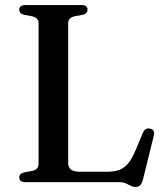

<svg xmlns="http://www.w3.org/2000/svg" viewBox="-20 -720 656 759"><path d="M307 -661.5 274 -655.5Q262.5 -652.5 256 -645.8Q249.5 -639 249.5 -628.5V-76Q249.5 -57.5 261 -49.2Q272.5 -41 297 -41H402.5Q431.5 -41 451.8 -48.5Q472 -56 487.2 -74.8Q502.5 -93.5 517 -128.5L545 -195.5Q550 -206 556.8 -209.8Q563.5 -213.5 573 -211.5Q583 -209.5 587 -202.8Q591 -196 588 -184L545 -9.5Q541 5 534.2 12Q527.5 19 515.5 19Q505.5 19 496.8 14.2Q488 9.5 477.2 4.8Q466.5 0 450.5 0H80.5Q68 0 62 -5Q56 -10 56 -18Q56 -33.5 75 -38.5L108 -44.5Q120 -47.5 126.2 -54.2Q132.5 -61 132.5 -71.5V-628.5Q132.5 -639 126.2 -645.8Q120 -652.5 108 -655.5L75 -661.5Q56 -666.5 56 -682Q56 -690.5 62 -695.2Q68 -700 80.5 -700H301.5Q314.5 -700 320.2 -695.2Q326 -690.5 326 -682Q326 -666.5 307 -661.5Z"/></svg>

Font: Fraunces 11pt
Style: Regular
Weight: 400
Version: Version 1.000;[b76b70a41]